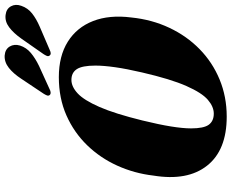

<svg xmlns="http://www.w3.org/2000/svg" viewBox="-104 -880 993 824"><g transform="rotate(-90 392.0 -467.5)"><path d="M473.5 -711Q564 -711 625.5 -672.5Q687 -634 714.2 -564Q741.5 -494 729.5 -400Q720.5 -311.5 685.2 -236.8Q650 -162 593.5 -106.8Q537 -51.5 463.2 -21Q389.5 9.5 304 9.5Q160 9.5 93.5 -74.8Q27 -159 51 -305.5Q60.5 -387 93.5 -460Q126.5 -533 181.2 -589.5Q236 -646 309.5 -678.5Q383 -711 473.5 -711ZM317 -46Q346.5 -46 376.2 -71.5Q406 -97 435.5 -163.8Q465 -230.5 493.5 -353.5Q509 -420 516 -469.5Q523 -519 523 -554Q523 -610.5 507.8 -633.8Q492.5 -657 461.5 -657Q432.5 -657 403.5 -630Q374.5 -603 345.5 -536.8Q316.5 -470.5 287.5 -352.5Q270 -281 261.8 -229.8Q253.5 -178.5 253.5 -143.5Q253.5 -89 269.2 -67.5Q285 -46 317 -46ZM466 -871.5Q488.5 -906 513.2 -925.5Q538 -945 566 -943.5Q593 -941.5 604.8 -922Q616.5 -902.5 609 -877.5Q600 -850 577.2 -831Q554.5 -812 521.5 -796L421.5 -750.5Q414.5 -746.5 407.2 -746.2Q400 -746 396.5 -750.5Q392.5 -755.5 395 -762Q397.5 -768.5 402.5 -776.5ZM638.5 -871.5Q662.5 -905.5 687.5 -924.2Q712.5 -943 740.5 -939.5Q766.5 -936.5 777.5 -916.5Q788.5 -896.5 779.5 -872Q770 -844 746.8 -825.8Q723.5 -807.5 690 -793L590 -750Q572 -741 565.5 -751.5Q562 -756.5 564.8 -763Q567.5 -769.5 572.5 -777Z"/></g></svg>

Font: Fraunces 144pt Soft Black
Style: Italic
Weight: 900
Italic angle: -16°
Version: Version 1.000;[b76b70a41]